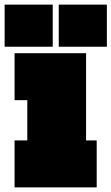

<svg xmlns="http://www.w3.org/2000/svg" viewBox="-37 -810 482 830"><path d="M335 -203H381V0H26V-203H81V-377H26V-580H335ZM-17 -790H191V-608H-17ZM217 -790H425V-608H217Z"/></svg>

Font: Hepta Slab ExtraLight Black
Style: Regular
Weight: 900
Version: Version 1.102